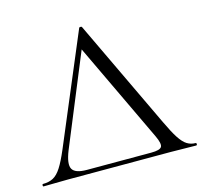

<svg xmlns="http://www.w3.org/2000/svg" viewBox="-98 -743 896 849"><g transform="rotate(-15 350.0 -318.5)"><path d="M0.8 1.6Q-3.2 1.6 -3.2 -4Q-3.2 -9.6 0.8 -9.6Q27.8 -9.6 47.3 -19.9Q66.8 -30.2 84.3 -57.5Q101.8 -84.8 122.8 -134.4L333.4 -634.6Q334.4 -637.6 340 -637.7Q345.6 -637.8 346.6 -634.6L583.8 -135.4Q607 -86 624.9 -58.5Q642.8 -31 660.3 -20.3Q677.8 -9.6 698.6 -9.6Q702.8 -9.6 702.8 -4Q702.8 1.6 698.6 1.6Q670.2 1.6 640.1 0.8Q610 0 582.4 0H111.2Q75.4 0 53.5 0.8Q31.6 1.6 0.8 1.6ZM203.6 -19.4H498.6Q538.8 -19.4 546.3 -32.7Q553.8 -46 535.6 -84.4L319.4 -540L148.2 -124.4Q124.8 -66 137.8 -42.7Q150.8 -19.4 203.6 -19.4Z"/></g></svg>

Font: Cormorant Garamond Light
Style: Regular
Weight: 300
Designer: Christian Thalmann (Catharsis Fonts)
Foundry: Catharsis Fonts
Version: Version 4.001